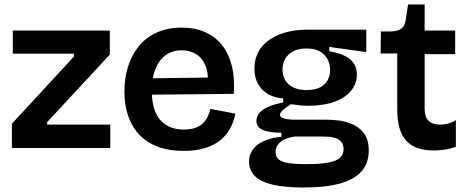

<svg xmlns="http://www.w3.org/2000/svg" viewBox="-20 -659 2082 855"><path d="M33 0V-108L309 -407V-420H37V-523H469V-416L190 -115V-104H471V0Z M798 13Q734 13 684.5 -5Q635 -23 601.5 -58Q568 -93 551 -142Q534 -191 534 -252Q534 -313 551 -365Q568 -417 600 -455.5Q632 -494 680 -515Q728 -536 789 -536Q847 -536 892 -516.5Q937 -497 967.5 -459.5Q998 -422 1012 -367Q1026 -312 1021 -241L615 -237V-310L944 -314L904 -273Q910 -328 896 -364Q882 -400 854 -417.5Q826 -435 790 -435Q748 -435 718 -413.5Q688 -392 672 -352Q656 -312 656 -255Q656 -168 693.5 -125Q731 -82 799 -82Q828 -82 849 -89.5Q870 -97 883.5 -110Q897 -123 905 -140Q913 -157 917 -174L1028 -153Q1021 -116 1004 -85.5Q987 -55 959 -33Q931 -11 891 1Q851 13 798 13Z M1332 176Q1247 176 1193 163Q1139 150 1114 124Q1089 98 1089 61Q1089 16 1125 -13Q1161 -42 1233 -50V-68Q1178 -68 1150 -80.5Q1122 -93 1122 -121Q1122 -149 1150 -169.5Q1178 -190 1241 -203V-221Q1181 -225 1147 -261Q1113 -297 1113 -354Q1113 -405 1140.5 -443.5Q1168 -482 1222 -504.5Q1276 -527 1352 -527H1611V-427L1446 -450V-431Q1510 -420 1539.5 -394.5Q1569 -369 1569 -327Q1569 -286 1543 -254.5Q1517 -223 1468.5 -205.5Q1420 -188 1350 -188Q1335 -188 1319.5 -189.5Q1304 -191 1275 -195Q1252 -180 1239.5 -168.5Q1227 -157 1227 -148Q1227 -139 1236.5 -134.5Q1246 -130 1261 -128Q1276 -126 1291 -126H1433Q1453 -126 1484 -123Q1515 -120 1546.5 -107Q1578 -94 1600 -66.5Q1622 -39 1622 12Q1622 68 1589.5 104.5Q1557 141 1493 158.5Q1429 176 1332 176ZM1341 72Q1405 72 1442 65Q1479 58 1494.5 43Q1510 28 1510 6Q1510 -15 1500 -27Q1490 -39 1474.5 -44Q1459 -49 1443 -50Q1427 -51 1416 -51H1291Q1245 -43 1226 -24.5Q1207 -6 1207 18Q1207 41 1223 52.5Q1239 64 1269 68Q1299 72 1341 72ZM1346 -258Q1397 -258 1423.5 -282.5Q1450 -307 1450 -347Q1450 -389 1423 -416Q1396 -443 1345 -443Q1294 -443 1266 -416.5Q1238 -390 1238 -349Q1238 -322 1250.5 -301.5Q1263 -281 1287 -269.5Q1311 -258 1346 -258Z M1911 11Q1828 11 1788.5 -33Q1749 -77 1749 -170V-421H1675L1676 -519H1721Q1753 -520 1768 -532Q1783 -544 1787 -572L1797 -639H1871V-523H2007V-418H1871V-176Q1871 -138 1888.5 -121Q1906 -104 1940 -104Q1958 -104 1976.5 -109Q1995 -114 2010 -124V-5Q1980 5 1955 8Q1930 11 1911 11Z"/></svg>

Font: Bricolage Grotesque 28pt SemiBold
Style: Regular
Weight: 600
Version: Version 1.001;gftools[0.9.33.dev8+g029e19f]